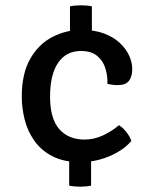

<svg xmlns="http://www.w3.org/2000/svg" viewBox="-20 -678 580 723"><path d="M282 25Q272 25 260.5 24Q249 23 240.5 21V-120.5H323V21Q315 23 303.5 24Q292 25 282 25ZM243.5 -507V-654Q252 -656 263.2 -657Q274.5 -658 285 -658Q295.5 -658 306.8 -657Q318 -656 326 -654V-507ZM283 -67.5Q220.5 -67.5 177.8 -89.5Q135 -111.5 109.5 -147.8Q84 -184 73 -227.5Q62 -271 62 -314Q62 -401.5 94 -457Q126 -512.5 177.8 -539Q229.5 -565.5 287 -565.5Q335.5 -565.5 371.5 -552Q407.5 -538.5 431 -516.5Q454.5 -494.5 466.2 -468.8Q478 -443 478 -418.5Q478 -390 465.8 -373.8Q453.5 -357.5 423 -357.5Q413 -357.5 403 -358.8Q393 -360 384.5 -362.5Q385.5 -392 377 -420.2Q368.5 -448.5 346.2 -467.2Q324 -486 284.5 -486Q229 -486 198.8 -441.5Q168.5 -397 168.5 -314Q168.5 -231.5 203 -192Q237.5 -152.5 298 -152.5Q334.5 -152.5 368 -168.2Q401.5 -184 428 -206.5Q442 -198 455.8 -180.8Q469.5 -163.5 474.5 -147Q453.5 -122.5 422.5 -104.8Q391.5 -87 355.8 -77.2Q320 -67.5 283 -67.5Z"/></svg>

Font: Signika Light
Style: Regular
Weight: 400
Version: Version 2.003;gftools[0.9.32]